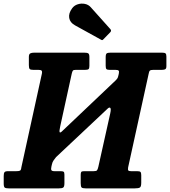

<svg xmlns="http://www.w3.org/2000/svg" viewBox="-56 -1041 939 1061"><path d="M600.5 -633.5Q603.5 -647 599.2 -651Q595 -655 581 -655H548.5Q536.5 -655 532.2 -659.2Q528 -663.5 528 -678V-724.5Q528 -741.5 533.5 -745.8Q539 -750 555 -750H839.5Q853 -750 858.2 -746.2Q863.5 -742.5 863.5 -728.5V-675.5Q863.5 -663 858 -659Q852.5 -655 839 -655H792Q776.5 -655 772 -650.5Q767.5 -646 765 -631L652 -116Q650 -103.5 653 -99.2Q656 -95 668.5 -95H702Q715.5 -95 720 -91Q724.5 -87 724.5 -73V-31.5Q724.5 -9.5 717 -4.8Q709.5 0 688.5 0H418Q400 0 395 -5Q390 -10 390 -28.5V-75Q390 -87 393.2 -91Q396.5 -95 408.5 -95H461Q475.5 -95 479.8 -99.5Q484 -104 487.5 -119.5L553 -413.5Q559 -440 553.2 -445Q547.5 -450 537 -439L254 -173Q247.5 -165 240.5 -155.2Q233.5 -145.5 231 -133L228 -120Q225 -106.5 228 -100.8Q231 -95 245.5 -95H279.5Q291 -95 295.5 -92Q300 -89 300 -76V-29Q300 -9.5 293.5 -4.8Q287 0 269 0H-7.5Q-24.5 0 -30 -4.5Q-35.5 -9 -35.5 -27V-68.5Q-35.5 -83.5 -31.2 -89.2Q-27 -95 -12 -95H33Q48.5 -95 54.5 -98Q60.5 -101 62 -116L175.5 -634Q178 -647.5 173.2 -651.2Q168.5 -655 155 -655H127Q112.5 -655 108 -659.8Q103.5 -664.5 103.5 -681.5V-726.5Q103.5 -741.5 111 -745.8Q118.5 -750 132.5 -750H409.5Q425.5 -750 431.8 -746Q438 -742 438 -725V-676.5Q438 -662.5 433 -658.8Q428 -655 414.5 -655H363.5Q350.5 -655 347 -651Q343.5 -647 340.5 -634L276.5 -341.5Q270.5 -314.5 274 -310Q277.5 -305.5 290.5 -319L585.5 -599Q590 -603.5 593 -608.5Q596 -613.5 598 -623ZM342.5 -995Q354 -1011 373.5 -1017.2Q393 -1023.5 413 -1019.5Q433 -1015.5 446 -1000.5L553 -881Q562 -872 553.5 -863L516.5 -825Q512.5 -820.5 509.8 -819.5Q507 -818.5 501.5 -822L358.5 -901Q331 -916 326.5 -941.5Q322 -967 342.5 -995Z"/></svg>

Font: Besley* Narrow
Style: Bold Italic
Weight: 700
Width: 4
Italic angle: -13°
Designer: Owen Earl
Foundry: indestructible type*
Version: Version 3.000; ttfautohint (v1.8.3)